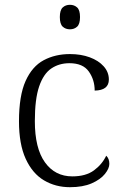

<svg xmlns="http://www.w3.org/2000/svg" viewBox="-20 -769 512 799"><path d="M271 10Q211 10 163 -18.5Q115 -47 87 -108Q59 -169 59 -264Q59 -371 86.5 -432Q114 -493 162 -518.5Q210 -544 271 -544Q317 -544 353.5 -530.5Q390 -517 411.5 -493Q433 -469 433 -438Q433 -393 374 -392Q374 -437 349.5 -471.5Q325 -506 269 -506Q226 -506 193.5 -484Q161 -462 143 -409.5Q125 -357 125 -265Q125 -152 167 -93.5Q209 -35 281 -35Q337 -35 371 -60Q405 -85 422 -121Q435 -109 435 -87Q435 -68 416.5 -45Q398 -22 361.5 -6Q325 10 271 10ZM271 -647Q253 -647 241 -658Q229 -669 229 -698Q229 -727 241 -738Q253 -749 271 -749Q289 -749 301 -738Q313 -727 313 -698Q313 -669 301 -658Q289 -647 271 -647Z"/></svg>

Font: Noto Serif Hentaigana Light
Style: Regular
Weight: 300
Designer: Kazuhiro Yamada
Foundry: nipponia
Version: Version 1.000; ttfautohint (v1.8.4.7-5d5b)